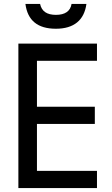

<svg xmlns="http://www.w3.org/2000/svg" viewBox="-20 -962 572 982"><path d="M74 0H476V-88H169V-328H465V-416H169V-651H476V-739H74ZM110 -942C121 -857 173 -815 266 -815C358 -815 411 -859 422 -942H346C340 -905 313 -886 266 -886C220 -886 193 -904 185 -942Z"/></svg>

Font: Involve Medium
Style: Regular
Weight: 500
Designer: Stefan Peev
Foundry: Context Ltd.
Version: Version 1.001